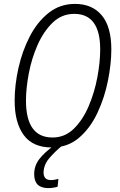

<svg xmlns="http://www.w3.org/2000/svg" viewBox="-20 -745 612 983"><path d="M245 10Q327 10 385 -40Q443 -90 479.5 -168.5Q516 -247 533 -333.5Q550 -420 550 -492Q550 -608 501 -666.5Q452 -725 364 -725Q287 -725 229 -679Q171 -633 132.5 -558.5Q94 -484 74.5 -397Q55 -310 55 -229Q55 -117 101.5 -53.5Q148 10 245 10ZM249 -41Q113 -41 113 -230Q113 -293 127.5 -369.5Q142 -446 172.5 -515Q203 -584 249.5 -629Q296 -674 360 -674Q493 -674 493 -492Q493 -427 478.5 -349.5Q464 -272 434 -201.5Q404 -131 358 -86Q312 -41 249 -41ZM227 218Q252 218 275 211L279 171Q270 173 260.5 175Q251 177 241 177Q203 177 203 138Q204 99 231 66.5Q258 34 299 0H257Q209 34 182 68.5Q155 103 155 147Q155 218 227 218Z"/></svg>

Font: Noto Sans Display SemiCondensed Light
Style: Italic
Weight: 300
Width: 4
Italic angle: -12°
Designer: Monotype Design Team
Foundry: Monotype Imaging Inc.
Version: Version 1.900